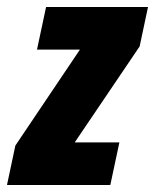

<svg xmlns="http://www.w3.org/2000/svg" viewBox="-44 -530 444 550"><path d="M-24 0 0 -113 185 -388H62L88 -510H380L356 -397L170 -122H298L272 0Z"/></svg>

Font: Saira Condensed Black
Style: Italic
Weight: 900
Width: 3
Italic angle: -12°
Designer: Hector Gatti with collaboration of the Omnibus-Type team
Foundry: Omnibus-Type
Version: Version 1.101